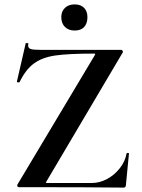

<svg xmlns="http://www.w3.org/2000/svg" viewBox="-20 -852 645 874"><path d="M406 -608Q292 -608 232.5 -599.5Q173 -591 135 -563.5Q97 -536 69 -478Q68 -477 65 -477Q56 -477 57 -481L97 -655Q97 -656 101 -656Q111 -656 109 -653Q108 -650 108 -645Q108 -633 119.5 -629Q131 -625 166 -625H531Q536 -625 538.5 -620Q541 -615 538 -612L192 -27Q188 -22 189 -20.5Q190 -19 196 -19H398Q434 -19 468 -37.5Q502 -56 526 -87Q550 -118 556 -153Q557 -156 562 -156Q567 -156 567 -153L553 -8Q553 -5 550.5 -1.5Q548 2 544 2Q395 0 65 0Q61 0 59 -4.5Q57 -9 60 -13L411 -600Q414 -605 413.5 -606.5Q413 -608 406 -608ZM259 -774Q259 -800 275.5 -816Q292 -832 320 -832Q347 -832 362.5 -816.5Q378 -801 378 -774Q378 -745 363 -729Q348 -713 320 -713Q292 -713 275.5 -729.5Q259 -746 259 -774Z"/></svg>

Font: Cormorant Unicase
Style: Bold
Weight: 700
Designer: Christian Thalmann (Catharsis Fonts)
Foundry: Catharsis Fonts
Version: Version 4.000